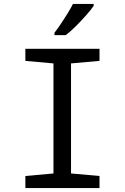

<svg xmlns="http://www.w3.org/2000/svg" viewBox="-20 -964 640 984"><path d="M110 0V-62L254 -75V-639L110 -652V-714H490V-652L344 -639V-75L490 -62V0ZM259 -796Q274 -815 291.5 -841Q309 -867 326 -894.5Q343 -922 354 -944H460V-934Q448 -916 423 -887.5Q398 -859 369.5 -830.5Q341 -802 317 -784H259Z"/></svg>

Font: Noto Sans Mono
Style: Regular
Weight: 400
Designer: Monotype Design Team
Foundry: Monotype Imaging Inc.
Version: Version 2.014